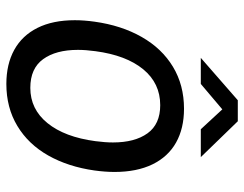

<svg xmlns="http://www.w3.org/2000/svg" viewBox="-100 -640 750 589"><g transform="rotate(90 274.5 -345.0)"><path d="M41.5 -200Q41.5 -228.5 46 -260.5Q57.5 -343 92.8 -405Q128 -467 184.2 -501Q240.5 -535 313 -535Q373.5 -535 417 -510.5Q460.5 -486 483.8 -438Q507 -390 507 -322Q507 -293.5 502.5 -260.5Q491 -179.5 456.5 -118.5Q422 -57.5 366 -23.8Q310 10 237 10Q176.5 10 132.5 -14.2Q88.5 -38.5 65 -85.5Q41.5 -132.5 41.5 -200ZM132.5 -209.5Q132.5 -142 161 -102.8Q189.5 -63.5 249 -63.5Q314.5 -63.5 357.2 -116.2Q400 -169 412.5 -263Q416.5 -293.5 416.5 -317Q416.5 -384 388.5 -423Q360.5 -462 302 -462Q235 -462 192 -409.8Q149 -357.5 136.5 -263Q132.5 -233.5 132.5 -209.5ZM287 -700H351.5L461.5 -586.5H376L315 -652.5L237 -586.5H157Z"/></g></svg>

Font: 1883 Sans
Style: Italic
Weight: 400
Italic angle: -8°
Designer: 1883 Sans project is a fork of Public Sans.
Version: Version 1.009